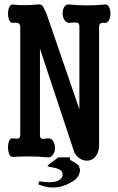

<svg xmlns="http://www.w3.org/2000/svg" viewBox="-20 -715 540 875"><path d="M72.3 -591.8V-100.6Q72.3 -87.9 64.5 -84Q59.6 -82 45.9 -84H40Q28.3 -87.9 22.5 -74.2Q16.6 -62.5 16.6 -43Q16.6 -24.4 22.5 -11.7Q28.3 2 40 0Q86.9 -2.9 119.1 -2Q153.3 -2 198.2 2Q212.9 3.9 221.7 -10.7Q230.5 -22.5 230.5 -41Q230.5 -60.5 221.7 -72.3Q212.9 -86.9 198.2 -84H192.4Q174.8 -81.1 168.9 -83Q162.1 -85.9 162.1 -100.6V-493.2L318.4 -21.5Q328.1 -1 347.7 9.8Q366.2 19.5 384.8 16.6Q405.3 12.7 417 -3.9Q431.6 -23.4 431.6 -54.7V-593.8Q431.6 -606.4 440.4 -609.4Q445.3 -611.3 454.1 -611.3L456.1 -610.4Q468.8 -609.4 476.6 -623Q483.4 -634.8 483.4 -653.3Q483.4 -671.9 476.6 -683.6Q468.8 -697.3 456.1 -694.3Q416 -690.4 376 -690.4Q335.9 -690.4 297.9 -694.3Q282.2 -697.3 273.4 -684.6Q265.6 -672.9 265.6 -654.3Q265.6 -636.7 273.4 -624Q282.2 -610.4 297.9 -610.4L298.8 -611.3Q326.2 -613.3 333 -611.3Q341.8 -608.4 341.8 -593.8V-216.8L190.4 -657.2L185.5 -666Q177.7 -683.6 172.9 -689.5Q163.1 -697.3 146.5 -694.3Q120.1 -691.4 89.8 -691.4Q58.6 -691.4 40 -694.3Q28.3 -696.3 22.5 -682.6Q16.6 -670.9 16.6 -652.3Q16.6 -634.8 22.5 -622.1Q28.3 -609.4 40 -610.4L41 -611.3Q56.6 -612.3 62.5 -609.4Q72.3 -606.4 72.3 -591.8ZM159.2 111.3 154.3 125Q170.9 131.8 187.5 135.7Q204.1 139.6 220.7 139.6Q236.3 139.6 252 136.7Q266.6 132.8 280.3 127.9Q311.5 113.3 324.2 102.5Q341.8 86.9 344.7 62.5Q343.8 44.9 334 35.2Q327.1 28.3 313.5 21.5Q303.7 16.6 300.8 13.7Q295.9 8.8 299.8 2H246.1L196.3 39.1L202.1 44.9Q242.2 50.8 254.9 59.6Q267.6 68.4 264.6 87.9Q258.8 105.5 233.4 112.3Q206.1 119.1 159.2 111.3Z"/></svg>

Font: GungsuhChe
Style: Regular
Weight: 400
Monospace: yes
Version: Version 2.21